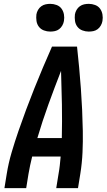

<svg xmlns="http://www.w3.org/2000/svg" viewBox="-20 -977 554 997"><path d="M3 0 15 -74Q24 -130 40.5 -186Q57 -242 76 -297Q95 -352 115.5 -407Q136 -462 158 -517Q180 -572 203 -626.5Q226 -681 250 -735H380Q386 -681 391 -626.5Q396 -572 400 -517Q404 -462 406.5 -407Q409 -352 410 -297Q411 -242 408.5 -186Q406 -130 397 -74L385 0H272L284 -74Q288 -96 290.5 -118.5Q293 -141 295 -164H147Q141 -141 136.5 -118.5Q132 -96 128 -74L116 0ZM174 -260H301Q303 -348 301.5 -435Q300 -522 297 -609Q263 -522 231.5 -435Q200 -348 174 -260ZM441 -813Q424 -813 408 -819Q392 -825 382 -838Q372 -851 369.5 -868Q367 -885 369 -902Q371 -914 377.5 -925.5Q384 -937 394.5 -944.5Q405 -952 417 -954.5Q429 -957 441 -957Q458 -957 474 -951Q490 -945 499.5 -932Q509 -919 512 -902Q515 -885 512 -868Q510 -856 503.5 -844.5Q497 -833 487 -825.5Q477 -818 465 -815.5Q453 -813 441 -813ZM241 -813Q224 -813 208 -819Q192 -825 182 -838Q172 -851 169.5 -868Q167 -885 169 -902Q171 -914 177.5 -925.5Q184 -937 194.5 -944.5Q205 -952 217 -954.5Q229 -957 241 -957Q258 -957 274 -951Q290 -945 299.5 -932Q309 -919 312 -902Q315 -885 312 -868Q310 -856 303.5 -844.5Q297 -833 287 -825.5Q277 -818 265 -815.5Q253 -813 241 -813Z"/></svg>

Font: Iosevka Term Curly
Style: Bold Italic
Weight: 700
Italic angle: -9°
Designer: Belleve Invis
Foundry: Belleve Invis
Version: Version 32.3.0